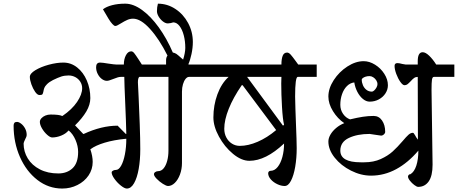

<svg xmlns="http://www.w3.org/2000/svg" viewBox="-20 -976 2547 1068"><path d="M1102.1 -617.2V-548.3H1031.2Q1021.5 -548.3 1012.5 -537.4Q1003.4 -526.4 997.8 -507.6Q992.2 -488.8 992.2 -466.3V-69.3Q992.2 -35.2 981.2 -5.6Q970.2 23.9 952.4 41.3Q934.6 58.6 915 58.6Q904.8 58.6 885.7 46.4Q866.7 34.2 851.6 18.6Q836.4 2.9 836.4 -6.8Q836.4 -14.2 843.8 -19Q851.1 -23.9 859.4 -23.9Q877 -23.9 889.9 -39.3Q902.8 -54.7 909.9 -80.8Q917 -106.9 917 -138.2V-548.3H754.9Q747.1 -542.5 747.1 -517.6Q748 -499.5 751.2 -433.3Q754.4 -367.2 757.3 -284.2Q760.3 -201.2 760.3 -146Q760.3 -86.4 751.5 -36.6Q742.7 13.2 725.8 43Q709 72.8 685.5 72.8Q672.9 72.8 652.3 56.4Q631.8 40 616.5 18.6Q601.1 -2.9 601.1 -17.1Q601.1 -22.5 608.2 -26.6Q615.2 -30.8 625 -30.8Q640.6 -30.8 653.8 -54.2Q667 -77.6 674.8 -117.4Q682.6 -157.2 682.6 -204.1H680.7Q613.8 -197.8 562.5 -182.4Q511.2 -167 483.4 -146H482.4Q495.6 -106.9 495.6 -75.7Q495.6 -34.2 472.7 -0.2Q449.7 33.7 410.6 53.2Q371.6 72.8 326.2 72.8Q250 72.8 188.2 25.1Q126.5 -22.5 91.1 -102.5Q55.7 -182.6 55.7 -276.9Q55.7 -287.6 60.1 -292.7Q64.5 -297.9 74.7 -297.9Q84.5 -297.9 97.4 -288.1Q110.4 -278.3 119.4 -261.7Q128.4 -245.1 128.4 -226.1Q128.4 -220.2 126.2 -214.4Q124 -208.5 119.1 -199.2Q111.3 -183.6 111.3 -177.2Q111.3 -132.8 134.5 -94.7Q157.7 -56.6 201.7 -33.9Q245.6 -11.2 304.2 -11.2Q353 -11.2 383.8 -40.3Q414.6 -69.3 414.6 -130.9Q414.6 -164.1 399.9 -197.8Q385.3 -231.4 362.8 -249.5H360.8Q345.7 -231.9 320.3 -221.7Q294.9 -211.4 270 -211.4Q258.8 -211.4 242.2 -226.3Q225.6 -241.2 213.6 -261.7Q201.7 -282.2 201.7 -297.9Q201.7 -308.6 210.2 -318.1Q218.8 -327.6 232.4 -333.3Q246.1 -338.9 261.2 -338.9Q309.1 -338.9 325.2 -331.1H327.6Q380.4 -367.2 408.7 -408.9Q437 -450.7 437 -485.4Q437 -504.9 426.8 -521.2Q416.5 -537.6 399.2 -546.9Q381.8 -556.2 361.3 -556.2Q338.9 -556.2 320.8 -550.3Q302.7 -544.4 274.9 -530.8Q252.9 -519.5 241.5 -507.8Q230 -496.1 226.6 -487.1Q223.1 -478 221.2 -466.3Q219.2 -455.6 215.8 -451.4Q212.4 -447.3 199.7 -447.3Q188 -447.3 175.5 -465.1Q163.1 -482.9 154.5 -507.1Q146 -531.2 146 -548.3Q146 -566.9 176.5 -585.4Q207 -604 251.2 -616Q295.4 -627.9 332.5 -627.9Q375 -627.9 409.2 -600.8Q443.4 -573.7 462.9 -528.3Q482.4 -482.9 482.4 -430.2Q482.4 -393.6 460.2 -356Q438 -318.4 397.5 -278.8L442.9 -231H445.8Q544.9 -276.9 634.3 -276.9L679.7 -231H682.6Q682.6 -251.5 680.4 -306.2Q678.2 -360.8 677.2 -386.2Q671.4 -517.1 671.4 -548.3H651.9Q644 -548.3 635.3 -545.7Q626.5 -543 611.3 -537.1Q597.2 -531.7 589.1 -529.1Q581.1 -526.4 574.2 -526.4Q560.5 -526.4 546.6 -536.6Q532.7 -546.9 523.7 -564.5Q514.6 -582 514.6 -602.1Q514.6 -627.9 536.6 -627.9Q549.3 -627.9 583.5 -622.1Q616.7 -617.2 625 -617.2H668.9Q668.9 -647 680.4 -668.7Q691.9 -690.4 710 -690.4Q718.3 -690.4 726.1 -680.9Q733.9 -671.4 749.5 -647.5Q760.3 -629.4 769 -617.2H903.8V-640.6Q903.8 -656.2 911.6 -667Q865.7 -758.8 814.2 -815.4Q762.7 -872.1 720.2 -872.1Q703.6 -872.1 688 -865.2Q672.4 -858.4 652.8 -846.2Q640.6 -838.9 633.5 -835.2Q626.5 -831.5 621.1 -831.5Q615.2 -831.5 605 -842.5Q594.7 -853.5 583.5 -872.1L552.7 -924.3Q571.8 -939 604 -947.3Q636.2 -955.6 676.8 -955.6Q721.2 -955.6 769.8 -920.7Q818.4 -885.7 863 -824Q907.7 -762.2 941.4 -683.6H942.4Q943.8 -683.1 951.7 -680.9Q959.5 -678.7 972.2 -667.5L998.5 -644.5Q1003.9 -660.6 1007.3 -678.7Q1010.7 -696.8 1010.7 -709.5Q1010.7 -747.1 1002.2 -779.5Q993.7 -812 978.5 -831.5Q963.4 -851.1 943.8 -851.6Q939.5 -849.6 929.7 -847.7Q919.9 -845.7 913.6 -845.7Q900.4 -845.7 886.2 -856.7Q872.1 -867.7 862.5 -883.8Q853 -899.9 853 -914.1Q853 -935.5 858.4 -955.6Q910.6 -955.6 955.3 -926.3Q1000 -897 1026.4 -847.9Q1052.7 -798.8 1052.7 -742.2Q1052.7 -710.4 1045.2 -675.3Q1037.6 -640.1 1027.8 -618.7L1029.8 -617.2Z M1545.4 -617.2Q1545.4 -647.9 1552.5 -665.8Q1559.6 -683.6 1577.1 -683.6Q1586.4 -683.6 1596.7 -672.4Q1606.9 -661.1 1624.5 -636.7L1638.7 -617.2H1741.7V-548.3H1636.2Q1621.6 -548.3 1621.6 -439Q1621.6 -419.4 1623.3 -368.7Q1625 -317.9 1626 -294.4Q1630.4 -189 1630.4 -151.9Q1630.4 -96.7 1622.1 -48.3Q1613.8 0 1598.6 29.3Q1583.5 58.6 1563.5 58.6Q1543.9 58.6 1522.2 48.3Q1500.5 38.1 1486.1 21.5Q1471.7 4.9 1471.7 -12.2Q1471.7 -18.1 1475.6 -22Q1479.5 -25.9 1485.4 -25.9Q1507.3 -25.9 1524.4 -47.1Q1541.5 -68.4 1550.8 -103.3Q1560.1 -138.2 1560.1 -177.7Q1458 -81.5 1367.2 -81.5Q1322.8 -81.5 1275.9 -120.4Q1229 -159.2 1198 -216.1Q1167 -272.9 1167 -322.8Q1167 -390.1 1189.2 -450.9Q1211.4 -511.7 1251.5 -548.3H1082.5V-617.2ZM1560.1 -282.2Q1552.7 -311 1548.6 -381.3Q1544.4 -451.7 1544.4 -511.7Q1544.4 -540.5 1545.4 -548.3H1354.5L1554.2 -276.9ZM1329.6 -502H1324.7Q1277.3 -433.1 1252.4 -370.8Q1227.5 -308.6 1227.5 -259.8Q1227.5 -232.9 1239 -211.2Q1250.5 -189.5 1270.3 -177Q1290 -164.6 1314 -164.6Q1360.4 -164.6 1413.1 -187.3Q1465.8 -210 1516.1 -252.4Z M1806.6 -439Q1806.6 -484.4 1836.4 -530.3Q1866.2 -576.2 1912.1 -606Q1958 -635.7 2002.9 -635.7Q2034.7 -635.7 2066.2 -616.2Q2097.7 -596.7 2117.7 -565.4Q2137.7 -534.2 2137.7 -502Q2137.7 -477.5 2124 -456.5Q2110.4 -435.5 2087.2 -423.1Q2064 -410.6 2036.1 -410.6Q2017.1 -410.6 1999 -425.3Q1981 -439.9 1968 -464.6Q1955.1 -489.3 1950.7 -517.6Q1927.2 -514.6 1909.7 -497.1Q1892.1 -479.5 1882.6 -452.1Q1873 -424.8 1873 -393.1Q1873 -364.7 1888.4 -342.5Q1903.8 -320.3 1927.2 -312Q1968.3 -321.8 1998 -326.4Q2027.8 -331.1 2058.1 -331.1Q2087.9 -331.1 2105.2 -305.7Q2122.6 -280.3 2122.6 -242.7Q2122.6 -234.9 2115.5 -228.3Q2108.4 -221.7 2099.6 -221.7Q2095.7 -221.7 2072.3 -225.6Q2041 -231 2036.1 -231Q1967.3 -231 1920.2 -208.5Q1873 -186 1873 -138.2Q1873 -73.2 1986.3 -73.2H2006.3Q2058.1 -73.2 2097.9 -91.3Q2137.7 -109.4 2164.1 -133.3Q2190.4 -157.2 2220.2 -191.9Q2240.2 -215.8 2252.4 -226.6Q2264.6 -237.3 2275.9 -237.3Q2279.3 -237.3 2281.7 -234.4Q2284.2 -231.4 2289.1 -223.1Q2295.4 -210.4 2304.7 -199.2L2303.7 -548.3Q2292 -548.3 2283.2 -542Q2274.4 -535.6 2263.7 -523.4Q2252.9 -512.2 2246.1 -507.1Q2239.3 -502 2230 -502Q2220.2 -502 2207 -520.5Q2193.8 -539.1 2184.3 -564.7Q2174.8 -590.3 2174.8 -609.4Q2174.8 -625 2190.9 -625Q2200.7 -625 2218.3 -620.1Q2232.9 -617.2 2235.4 -617.2H2303.7V-635.7Q2303.7 -685.5 2331.1 -685.5Q2347.2 -685.5 2367.4 -666Q2387.7 -646.5 2406.2 -617.2H2507.3V-548.3H2393.6Q2385.3 -548.3 2382.8 -532.7Q2380.4 -517.1 2380.4 -475.1Q2380.4 -438.5 2383.3 -267.6Q2386.2 -96.7 2386.2 -60.1Q2386.2 2.4 2364.7 33Q2343.3 63.5 2306.2 63.5Q2298.3 63.5 2284.7 53.2Q2271 43 2260.3 29.3Q2249.5 15.6 2249.5 5.9Q2249.5 2 2252.9 -2.4Q2256.3 -6.8 2261.2 -6.8H2262.7Q2284.2 -19.5 2295.7 -54.4Q2307.1 -89.4 2307.1 -138.2Q2250 -70.8 2183.6 -34.9Q2117.2 1 2043.9 1Q1987.8 1 1932.4 -26.9Q1877 -54.7 1841.8 -98.9Q1806.6 -143.1 1806.6 -189Q1806.6 -207.5 1818.1 -227.3Q1829.6 -247.1 1849.9 -264.2Q1870.1 -281.2 1895 -291Q1857.9 -315.9 1832.3 -357.4Q1806.6 -398.9 1806.6 -439ZM2036.1 -552.7Q2023.9 -552.7 2013.9 -549.6Q2003.9 -546.4 1998 -541.7Q1992.2 -537.1 1992.2 -533.2Q1992.2 -517.1 1999 -501.5Q2005.9 -485.8 2018.6 -476.1Q2031.2 -466.3 2048.8 -466.3Q2054.2 -466.3 2061.5 -472.9Q2068.8 -479.5 2074.2 -489.3Q2079.6 -499 2079.6 -507.8Q2079.6 -519 2073 -529.3Q2066.4 -539.6 2056.2 -546.1Q2045.9 -552.7 2036.1 -552.7Z"/></svg>

Font: Dekko
Style: Regular
Weight: 400
Designer: Multiple
Foundry: Sorkin Type
Version: Version 2.001